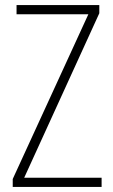

<svg xmlns="http://www.w3.org/2000/svg" viewBox="-20 -734 445 754"><path d="M379 0H30V-31L327 -678H45V-714H370V-682L75 -36H379Z"/></svg>

Font: Noto Sans Kannada Condensed ExtraLight
Style: Regular
Weight: 200
Width: 3
Designer: Jelle Bosma - Monotype Design Team
Foundry: Monotype Imaging Inc.
Version: Version 2.005; ttfautohint (v1.8.4.7-5d5b)